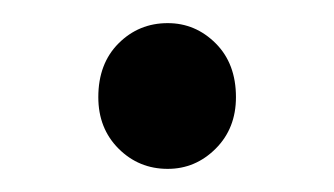

<svg xmlns="http://www.w3.org/2000/svg" viewBox="-20 -134 289 166"><path d="M125 12Q100 12 82.5 -5.5Q65 -23 65 -50Q65 -79 82.5 -96.5Q100 -114 125 -114Q149 -114 166.5 -96.5Q184 -79 184 -50Q184 -23 166.5 -5.5Q149 12 125 12Z"/></svg>

Font: SourceSansPro
Style: Book
Weight: 400
Designer: Paul D. Hunt
Foundry: Adobe Systems Incorporated
Version: Version 2.021;PS 2.000;hotconv 1.0.86;makeotf.lib2.5.63406